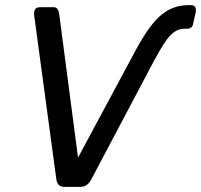

<svg xmlns="http://www.w3.org/2000/svg" viewBox="-20 -728 783 748"><path d="M138 -700H187Q199 -700 203.5 -693.5Q208 -687 210 -678L284 -114L502 -520Q528 -569 551.5 -604Q575 -639 599.5 -662Q624 -685 651 -696Q678 -707 710 -708H723Q737 -708 741 -699.5Q745 -691 742 -678L732 -634Q731 -626 724.5 -621Q718 -616 710 -616H699Q684 -616 670.5 -610Q657 -604 643.5 -590Q630 -576 615 -552Q600 -528 581 -493L334 -26Q327 -14 317 -7Q307 0 292 0H231Q205 0 200 -26L113 -669Q112 -684 117 -692Q122 -700 138 -700Z"/></svg>

Font: SVN-Rubik
Style: Italic
Weight: 400
Italic angle: -12°
Designer: Hubert and Fischer
Foundry: Hubert & Fischer
Version: Version 2.101; ttfautohint (v1.8.3)